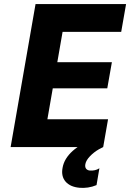

<svg xmlns="http://www.w3.org/2000/svg" viewBox="-20 -720 637 940"><path d="M154 -700H597.2L573.4 -564H286.4L212 -136H509L485.2 0H32ZM212.8 -415.6H527.8L505.2 -287.4H190.2ZM286.2 102.2Q293.8 56.6 336.2 18.6Q378.6 -19.4 438.2 -33.6L485.2 0Q476 4.4 464.6 10.6Q439.2 25.2 420.3 45.1Q401.4 65 398 83Q395.2 97.4 401.2 105.5Q407.2 113.6 419.6 115Q432.4 116 444.6 113.2Q456.8 110.4 466.6 103.8L452.6 186.2Q431.8 195 410.7 198Q389.6 201 370.4 199.4Q323.8 195.4 301.2 169.3Q278.6 143.2 286.2 102.2Z"/></svg>

Font: Fixel Italic Variable 20240409 Display Thin
Style: Italic
Weight: 100
Italic angle: -10°
Designer: AlfaBravo + MacPaw
Foundry: Kyrylo Tkachov, Marchela Mozhyna, Serhii Makarenko, Maria Weinstein, Zakhar Kryvoshyya
Version: Version 1.211;Glyphs 3.2 (3225)